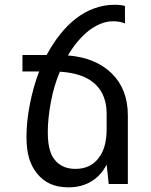

<svg xmlns="http://www.w3.org/2000/svg" viewBox="-20 -780 642 814"><path d="M370.1 -12.7Q408.2 -36.6 432.1 -82L440.9 0H522V-291Q522 -401.9 453.6 -468.8Q385.3 -535.6 268.1 -544.9Q286.6 -577.1 309.8 -604.5Q333 -631.8 357.4 -650.9Q380.9 -668.9 407 -679.4Q433.1 -689.9 460 -689.9Q473.1 -689.9 486.6 -687.5Q500 -685.1 509.8 -680.7V-754.4Q505.4 -756.3 501.5 -756.8L491.7 -758.3Q480 -759.8 466.8 -759.8Q421.4 -759.8 379.2 -744.4Q336.9 -729 299.8 -699.7Q231.4 -646 177.7 -546.9H75.2V-477.1H146Q121.1 -413.1 106 -335Q92.3 -263.7 92.3 -200.2Q92.3 -147.5 103 -110.4Q113.8 -73.2 136.7 -44.9Q159.7 -16.1 192.1 -1Q224.6 14.2 270 14.2Q328.1 14.2 370.1 -12.7ZM218.3 -95.2Q200.2 -114.3 192.4 -140.6Q182.6 -170.9 182.6 -220.2Q182.6 -277.3 195.8 -348.1Q209 -418.5 233.9 -476.1Q336.9 -469.7 386.2 -420.9Q432.1 -375.5 432.1 -297.4V-229.5Q432.1 -197.8 425.3 -168.7Q418.5 -139.6 403.3 -117.2Q368.2 -64 299.8 -64Q249 -64 218.3 -95.2Z"/></svg>

Font: Hack Dev
Style: Regular
Weight: 400
Designer: Christopher Simpkins
Foundry: Christopher Simpkins
Version: Version 2.0315